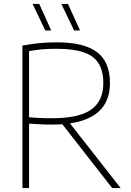

<svg xmlns="http://www.w3.org/2000/svg" viewBox="-20 -964 673 984"><path d="M95 0V-730.5Q120.5 -735 147.2 -738.8Q174 -742.5 204.8 -744.8Q235.5 -747 272.5 -747Q411 -747 477.2 -696.8Q543.5 -646.5 543.5 -538.5Q543.5 -468 510.8 -420.8Q478 -373.5 412 -349.5Q346 -325.5 245.5 -325.5Q210 -325.5 183.5 -327Q157 -328.5 129 -330.5V0ZM555 0 280.5 -351.5H323L598.5 0ZM244.5 -358Q386 -358 447.8 -402.8Q509.5 -447.5 509.5 -537.5Q509.5 -600.5 485 -639.5Q460.5 -678.5 408 -696.2Q355.5 -714 270.5 -714Q226 -714 194 -711Q162 -708 129 -702V-363Q151 -361.5 168.2 -360.2Q185.5 -359 203.2 -358.5Q221 -358 244.5 -358ZM359.5 -808 294.5 -944H328.5L390 -808ZM212 -808 147 -944H181L242.5 -808Z"/></svg>

Font: Encode Sans Condensed Thin Thin
Style: Regular
Weight: 250
Version: Version 3.002